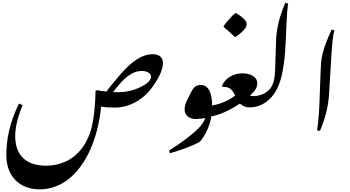

<svg xmlns="http://www.w3.org/2000/svg" viewBox="-20 -1092 2648 1453"><path d="M280 341C359 341 432 315 498 264C630 161 722 -42 745 -285C775 -280 810 -278 851 -278C960 -278 1070 -340 1138 -440C1193 -521 1213 -569 1213 -618C1213 -653 1188 -682 1137 -682C1061 -682 983 -636 889 -527C836 -465 803 -424 786 -399C750 -403 728 -406 721 -409L703 -406C700 -254 684 -141 654 -67C583 111 442 162 329 162C213 162 95 114 95 -63C95 -128 114 -206 151 -297L123 -308C52 -159 28 -40 28 84C28 238 125 341 280 341ZM868 -394C856 -394 846 -394 836 -395C918 -506 981 -555 1055 -555C1094 -555 1123 -536 1123 -512C1123 -486 1097 -459 1043 -433C990 -407 932 -394 868 -394Z M1265 68C1343 47 1458 4 1493 -20C1563 -102 1586 -208 1586 -282C1586 -394 1556 -449 1498 -449C1468 -449 1446 -433 1430 -402L1397 -336C1383 -309 1377 -284 1377 -262C1377 -222 1409 -192 1460 -191C1475 -191 1509 -195 1533 -198C1529 -185 1520 -167 1505 -147C1463 -91 1336 0 1261 46Z M1756 -813H1764C1820 -852 1847 -884 1847 -907C1847 -930 1830 -953 1769 -992H1760C1743 -981 1690 -922 1673 -896V-887C1700 -866 1728 -841 1756 -813Z M1514 -205C1595 -205 1681 -233 1796 -308C1810 -297 1821 -289 1833 -285C1843 -281 1853 -280 1868 -280C1903 -280 1921 -292 1921 -334C1921 -349 1913 -365 1897 -365C1887 -365 1878 -366 1872 -369C1910 -404 1927 -429 1927 -462C1927 -513 1871 -537 1815 -537C1752 -537 1689 -507 1660 -443L1665 -434H1680C1715 -434 1738 -414 1760 -369C1688 -313 1597 -290 1540 -290C1520 -290 1490 -272 1490 -236C1490 -214 1504 -205 1514 -205Z M1867 -279C1933 -279 2005 -309 2057 -386C2080 -421 2099 -465 2112 -520C2124 -573 2132 -631 2137 -693C2141 -740 2144 -821 2149 -933C2152 -994 2156 -1037 2161 -1064L2140 -1072C2132 -1054 2125 -1036 2118 -1019C2088 -936 2071 -857 2069 -781L2062 -561C2060 -506 2051 -467 2038 -442C2011 -389 1950 -364 1893 -364C1875 -364 1843 -347 1843 -310C1843 -288 1857 -279 1867 -279Z M2401 -101C2443 -199 2465 -291 2470 -377L2487 -659C2494 -767 2500 -834 2511 -861L2490 -869C2415 -702 2410 -659 2406 -540L2397 -301C2393 -205 2385 -136 2379 -106Z"/></svg>

Font: Noto Nastaliq Urdu
Style: Regular
Weight: 400
Designer: Monotype Design Team (Patrick Giasson: type design, Kamal Mansour: OpenType code, Glenda Bellarosa). Updated by Simon Co
Foundry: Monotype Imaging Inc., Simon Cozens
Version: Version 3.009